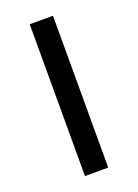

<svg xmlns="http://www.w3.org/2000/svg" viewBox="-109 -575 449 625"><g transform="rotate(-20 116.0 -263.0)"><path d="M155.8 -525.9V0H75.2V-525.9Z"/></g></svg>

Font: Fira Sans Compressed Book
Style: Regular
Weight: 350
Width: 1
Designer: Carrois Corporate & Edenspiekermann AG
Foundry: Carrois Corporate GbR & Edenspiekermann AG
Version: Version 4.203;PS 004.203;hotconv 1.0.88;makeotf.lib2.5.64775